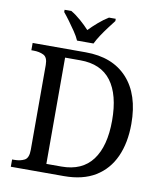

<svg xmlns="http://www.w3.org/2000/svg" viewBox="-97 -987 903 1065"><g transform="rotate(10 355.0 -454.5)"><path d="M37.1 0V-41H49.8Q83 -41 106.4 -53.2Q129.9 -65.4 129.9 -111.3V-589.8Q129.9 -632.8 106 -644.5Q82 -656.2 49.8 -656.2H37.1V-697.3H335.9Q487.3 -697.3 570.8 -606.4Q654.3 -515.6 654.3 -349.6Q654.3 -243.2 618.7 -164.6Q583 -85.9 512.7 -43Q442.4 0 335.9 0ZM313.5 -49.8Q429.7 -49.8 487.8 -127.4Q545.9 -205.1 545.9 -349.6Q545.9 -495.1 488.3 -571.8Q430.7 -648.4 314.5 -648.4H228.5V-49.8ZM277.3 -752.9Q267.6 -775.4 250 -801.3Q232.4 -827.1 213.9 -852.5Q195.3 -877.9 179.7 -896.5V-909.2H217.8Q246.1 -892.6 273.9 -868.2Q301.8 -843.8 323.2 -820.3Q345.7 -843.8 374 -868.2Q402.3 -892.6 429.7 -909.2H467.8V-896.5Q453.1 -877.9 434.1 -852.5Q415 -827.1 397.9 -801.3Q380.9 -775.4 370.1 -752.9Z"/></g></svg>

Font: Noto Serif Todhri
Style: Regular
Weight: 400
Designer: Mikhail Merkuryev
Version: Version 1.000; ttfautohint (v1.8.4.7-5d5b)